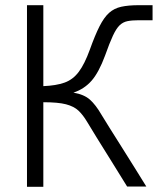

<svg xmlns="http://www.w3.org/2000/svg" viewBox="-20 -720 636 740"><path d="M84 0V-700H147V-388Q196 -390 228.5 -401.5Q261 -413 283.5 -443Q306 -473 326 -528Q346 -584 363.5 -618.5Q381 -653 400.5 -670.5Q420 -688 447.5 -694Q475 -700 515 -700H568V-642H515Q489 -642 471.5 -638.5Q454 -635 441 -622.5Q428 -610 415 -582Q402 -554 385 -506Q361 -441 333 -409Q305 -377 263 -363Q304 -356 326.5 -336Q349 -316 371 -278Q382 -260 402.5 -227Q423 -194 448.5 -154Q474 -114 499 -73.5Q524 -33 544 -1H470Q442 -47 410.5 -97Q379 -147 353.5 -188.5Q328 -230 316 -250Q300 -277 282.5 -293.5Q265 -310 234.5 -318Q204 -326 147 -326V0Z"/></svg>

Font: Zen Kaku Gothic New
Style: Regular
Weight: 400
Designer: Yoshimichi Ohira
Foundry: Positype
Version: Version 1.001